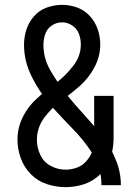

<svg xmlns="http://www.w3.org/2000/svg" viewBox="-20 -763 540 791"><path d="M250 8Q211 8 173 -4.5Q135 -17 107 -45.5Q79 -74 65.5 -111.5Q52 -149 52 -188Q52 -237 74.5 -282Q97 -327 134 -359Q144 -368 153 -376Q129 -410 110 -449Q79 -511 79 -578Q79 -611 89 -641.5Q99 -672 120.5 -696.5Q142 -721 173 -732Q204 -743 236 -743Q268 -743 298 -732Q328 -721 350 -697Q372 -673 382.5 -642.5Q393 -612 393 -580Q393 -531 369.5 -486.5Q346 -442 309 -409Q285 -388 259 -368Q291 -329 325 -292Q347 -268 368 -243V-368H448V-195Q448 -166 442 -138Q449 -124 455 -109Q478 -57 478 0H398Q398 -24 394 -46Q366 -18 329 -5Q290 8 250 8ZM250 -64Q275 -64 298.5 -73Q322 -82 338 -102Q351 -117 358 -135Q322 -190 277 -235Q237 -276 198 -319Q179 -300 162 -278Q132 -236 132 -187Q132 -155 146 -125Q160 -95 189 -79.5Q218 -64 250 -64ZM217 -426Q252 -453 281 -491Q313 -531 313 -580Q313 -603 305 -624Q297 -645 277.5 -658Q258 -671 236 -671Q213 -671 193.5 -658Q174 -645 166.5 -623Q159 -601 159 -578Q159 -522 188 -472Q202 -448 217 -426Z"/></svg>

Font: Iosevka SS08
Style: Regular
Weight: 400
Monospace: yes
Designer: Belleve Invis
Foundry: Belleve Invis
Version: 2.1.0; ttfautohint (v1.8.2)